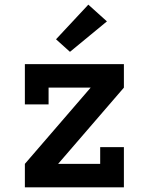

<svg xmlns="http://www.w3.org/2000/svg" viewBox="-20 -806 640 826"><path d="M87 0V-101L370 -429H189V-357H87V-530H513V-429L230 -101H411V-173H513V0ZM281 -583 221 -637 360 -786 440 -714Z"/></svg>

Font: Iosevka Slab Extended
Style: Bold
Weight: 700
Width: 7
Monospace: yes
Designer: Belleve Invis
Foundry: Belleve Invis
Version: Version 11.1.0; ttfautohint (v1.8.3)